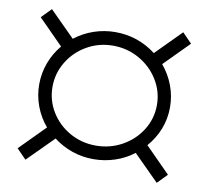

<svg xmlns="http://www.w3.org/2000/svg" viewBox="-73 -715 864 795"><g transform="rotate(10 359.5 -317.5)"><path d="M570 -148 675 -42 635 -1 528 -108Q493 -81 449.5 -66.5Q406 -52 359 -52Q312 -52 269 -67Q226 -82 191 -109L83 -1L43 -42L148 -148Q118 -183 101.5 -227Q85 -271 85 -318Q85 -365 101 -408.5Q117 -452 147 -488L43 -593L83 -634L189 -528Q225 -556 268.5 -571Q312 -586 359 -586Q454 -586 530 -528L635 -634L675 -593L572 -489Q602 -453 618.5 -409.5Q635 -366 635 -318Q635 -270 618 -226.5Q601 -183 570 -148ZM359 -109Q419 -109 469.5 -137Q520 -165 550 -213Q580 -261 580 -318Q580 -375 550 -423.5Q520 -472 469.5 -500.5Q419 -529 359 -529Q300 -529 250 -500.5Q200 -472 170.5 -423.5Q141 -375 141 -318Q141 -261 170.5 -213Q200 -165 250 -137Q300 -109 359 -109Z"/></g></svg>

Font: TypoPRO Montserrat Alternates
Style: Regular
Weight: 300
Designer: Julieta Ulanovsky
Foundry: Julieta Ulanovsky
Version: Version 6.001